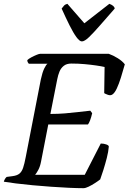

<svg xmlns="http://www.w3.org/2000/svg" viewBox="-30 -986 674 1006"><path d="M407 0Q376 0 332 -2Q288 -4 238.5 -7.5Q189 -11 140.5 -15.5Q92 -20 52.5 -25Q13 -30 -10 -34Q-8 -42 -3.5 -49Q1 -56 5 -59L35 -63Q59 -66 71.5 -76Q84 -86 91 -106.5Q98 -127 105 -164L184 -570Q192 -607 202 -627.5Q212 -648 219 -652H121Q119 -654 116 -659Q113 -664 113 -671Q120 -678 134 -685.5Q148 -693 161.5 -698.5Q175 -704 180 -704H540Q563 -696 587 -681Q611 -666 624 -649Q614 -613 603.5 -579.5Q593 -546 582 -522.5Q571 -499 559 -491Q549 -484 534.5 -489.5Q520 -495 516 -498L518 -635Q501 -639 473.5 -643Q446 -647 413 -650Q380 -653 344 -653Q319 -653 304 -641Q289 -629 281.5 -610.5Q274 -592 270 -571L234 -389Q275 -389 311 -392Q347 -395 380 -399Q413 -403 443 -406L453 -393Q448 -371 442 -355.5Q436 -340 431 -334H223L185 -139Q180 -113 170.5 -95.5Q161 -78 154 -70H414L498 -234Q514 -234 527.5 -229Q541 -224 540 -217Q538 -191 529.5 -158Q521 -125 511.5 -95Q502 -65 495 -46Q485 -38 468 -27Q451 -16 434.5 -8Q418 0 407 0ZM399 -769Q387 -769 370.5 -791.5Q354 -814 334.5 -853Q315 -892 293 -941Q299 -949 305 -956Q311 -963 323 -966L412 -864L543 -966Q556 -961 563 -955Q570 -949 571 -941Q528 -892 494 -853Q460 -814 436.5 -791.5Q413 -769 399 -769Z"/></svg>

Font: Texturina Medium 12pt Medium
Style: Italic
Weight: 500
Italic angle: -11°
Version: Version 1.002